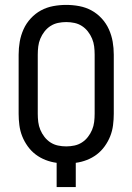

<svg xmlns="http://www.w3.org/2000/svg" viewBox="-20 -763 540 783"><path d="M211 0V-99Q188 -102 166 -110.5Q144 -119 125.5 -133Q107 -147 93 -166.5Q79 -186 70.5 -207.5Q62 -229 59 -252.5Q56 -276 56 -299V-540Q56 -567 60.5 -593Q65 -619 76 -643.5Q87 -668 105.5 -688Q124 -708 147 -720.5Q170 -733 196.5 -738Q223 -743 250 -743Q277 -743 303.5 -738Q330 -733 353 -720.5Q376 -708 394.5 -688Q413 -668 424 -643.5Q435 -619 439.5 -593Q444 -567 444 -540V-299Q444 -276 441 -252.5Q438 -229 429.5 -207.5Q421 -186 407 -166.5Q393 -147 374.5 -133Q356 -119 334 -110.5Q312 -102 289 -99V0ZM250 -166Q267 -166 283.5 -169.5Q300 -173 314 -182Q328 -191 338.5 -204.5Q349 -218 355.5 -233.5Q362 -249 364 -265.5Q366 -282 366 -299V-540Q366 -557 364 -573.5Q362 -590 355.5 -605.5Q349 -621 338.5 -634.5Q328 -648 314 -657Q300 -666 283.5 -669.5Q267 -673 250 -673Q233 -673 216.5 -669.5Q200 -666 186 -657Q172 -648 161.5 -634.5Q151 -621 144.5 -605.5Q138 -590 136 -573.5Q134 -557 134 -540V-299Q134 -282 136 -265.5Q138 -249 144.5 -233.5Q151 -218 161.5 -204.5Q172 -191 186 -182Q200 -173 216.5 -169.5Q233 -166 250 -166Z"/></svg>

Font: Iosevka Term SS14
Style: Regular
Weight: 400
Monospace: yes
Designer: Belleve Invis
Foundry: Belleve Invis
Version: Version 24.1.1; ttfautohint (v1.8.4)